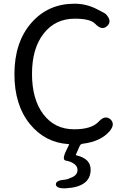

<svg xmlns="http://www.w3.org/2000/svg" viewBox="-20 -767 678 1038"><path d="M335 251Q284 253 282 230Q281 208 332 204Q346 203 372.5 190Q399 177 399 152Q399 131 379.5 118Q360 105 336.5 101.5Q313 98 338 47L353 16Q355 12 350 12Q224 4 142 -96Q58 -199 58 -366Q58 -540 151 -645Q241 -747 383 -747Q445 -747 501 -719Q549 -695 553 -690Q588 -652 559 -626Q531 -600 495 -638Q469 -666 384 -666Q279 -666 216 -585.5Q153 -505 153 -367.5Q153 -230 214.5 -149Q276 -68 381 -68Q475 -68 513 -109Q548 -147 577 -122Q605 -96 572 -57Q524 -2 428 10Q416 11 411 22L391 67Q389 72 394 73Q470 91 470 150Q470 244 335 251Z"/></svg>

Font: Resource Han Rounded HK
Style: Regular
Weight: 400
Designer: Cyano Hao (round all glyphs); Ryoko NISHIZUKA  (kana, bopomofo & ideographs); Paul D. Hunt (Latin, Greek & Cyrillic); Sa
Foundry: Cyano Hao
Version: 0.990